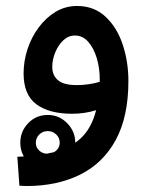

<svg xmlns="http://www.w3.org/2000/svg" viewBox="-20 -371 502 643"><path d="M69 252Q60 252 57 251.5Q54 251 45 251L38 154Q105 152 159 139Q213 126 249.5 93Q286 60 302 -2Q283 4 262.5 7Q242 10 222 10Q144 10 101.5 -22Q59 -54 59 -125Q59 -166 72 -206Q85 -246 109.5 -279Q134 -312 166.5 -331.5Q199 -351 238 -351Q295 -351 333.5 -315Q372 -279 391 -221.5Q410 -164 410 -100Q410 20 367.5 98Q325 176 248 214Q171 252 69 252ZM155 -147Q155 -119 174 -102.5Q193 -86 237 -86Q277 -86 314 -97Q314 -101 314 -106Q314 -143 304 -176.5Q294 -210 275.5 -231Q257 -252 231 -252Q209 -252 192 -236Q175 -220 165 -195.5Q155 -171 155 -147ZM140 199Q101 199 74.5 172Q48 145 48 107Q48 69 74.5 41.5Q101 14 140 14Q178 14 205 41.5Q232 69 232 107Q232 145 205 172Q178 199 140 199ZM140 144Q156 144 168 133.5Q180 123 180 107Q180 90 168 79Q156 68 140 68Q123 68 111.5 79.5Q100 91 100 107Q100 123 111.5 133.5Q123 144 140 144Z"/></svg>

Font: Noto Sans Arabic Med
Style: Regular
Weight: 500
Designer: Monotype Design Team, Nadine Chahine, Nizar Qandah and Khaled Hosny
Foundry: Monotype Imaging Inc.
Version: Version 2.012; ttfautohint (v1.8.4.7-5d5b)